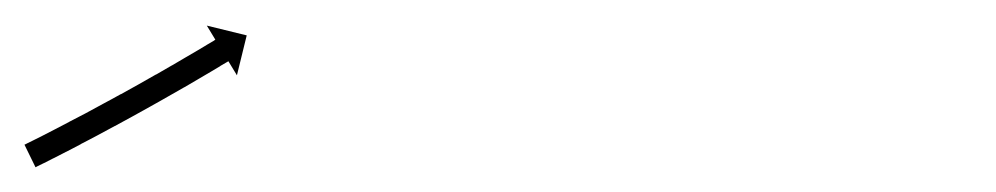

<svg xmlns="http://www.w3.org/2000/svg" viewBox="-34 -137 794 153"><path d="M-12.8 -22.5C-13.4 -22.2 -13.9 -22 -14.5 -21.7L-5.7 -3.7C-5.1 -4 -4.6 -4.3 -4 -4.6L-4 -4.6L-4 -4.6C-2.3 -5.4 -0.7 -6.2 0.9 -7L1 -7L1 -7C3.5 -8.3 6.1 -9.6 8.6 -10.9L8.7 -10.9L8.7 -10.9C12 -12.6 15.3 -14.3 18.6 -16L18.6 -16L18.7 -16C22.6 -18.1 26.5 -20.1 30.4 -22.1L30.4 -22.1L30.4 -22.2C34.8 -24.4 39.2 -26.8 43.6 -29.1L43.6 -29.1L43.6 -29.1C48.2 -31.6 52.9 -34.1 57.5 -36.6L57.6 -36.6L57.6 -36.6C62.4 -39.2 67.1 -41.8 71.9 -44.4L71.9 -44.4L71.9 -44.4C76.7 -47.1 81.5 -49.7 86.3 -52.4L86.3 -52.4L86.3 -52.4C90.9 -55 95.5 -57.5 100.1 -60.2L100.1 -60.2L100.1 -60.2C104.4 -62.6 108.7 -65.1 112.9 -67.5L113 -67.5L113 -67.5C116.8 -69.8 120.6 -72 124.4 -74.2L124.4 -74.2L124.4 -74.2C127.7 -76.1 130.9 -78 134.1 -79.9L134.1 -79.9L134.1 -79.9C136.6 -81.4 139.1 -82.9 141.5 -84.3L141.5 -84.4L141.5 -84.4C143.1 -85.3 144.7 -86.3 146.3 -87.2C146.9 -87.6 147.4 -87.9 148 -88.2L154.8 -77L162.6 -108.8L130.8 -116.6L137.6 -105.4C137.1 -105 136.5 -104.7 136 -104.3C134.4 -103.4 132.8 -102.4 131.2 -101.5L131.2 -101.5L131.2 -101.5C128.8 -100 126.3 -98.6 123.9 -97.1L123.9 -97.1L123.9 -97.1C120.7 -95.2 117.5 -93.3 114.3 -91.5L114.3 -91.5L114.3 -91.5C110.5 -89.3 106.7 -87 102.9 -84.8L103 -84.9L103 -84.9C98.7 -82.4 94.5 -80 90.2 -77.5L90.2 -77.5L90.2 -77.6C85.6 -75 81.1 -72.4 76.5 -69.8L76.5 -69.8L76.5 -69.8C71.8 -67.2 67 -64.6 62.3 -61.9L62.3 -61.9L62.3 -62C57.6 -59.3 52.8 -56.8 48 -54.2L48 -54.2L48 -54.2C43.4 -51.7 38.8 -49.2 34.2 -46.7L34.2 -46.7L34.2 -46.7C29.8 -44.4 25.5 -42.1 21.1 -39.9L21.2 -39.9L21.2 -39.9C17.3 -37.8 13.4 -35.8 9.5 -33.8L9.5 -33.8L9.5 -33.8C6.2 -32.1 2.9 -30.4 -0.4 -28.7L-0.4 -28.7L-0.4 -28.7C-2.9 -27.5 -5.5 -26.2 -8 -24.9L-8 -24.9L-8 -24.9C-9.6 -24.1 -11.2 -23.3 -12.9 -22.5L-12.9 -22.5Z"/></svg>

Font: FRB American Cursive Just Arrows Extrabold
Style: Bold Italic
Weight: 800
Italic angle: -25°
Version: Version 2.0;Modular Font Editor K font №1